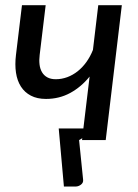

<svg xmlns="http://www.w3.org/2000/svg" viewBox="-20 -526 520 721"><path d="M288 0 289 -7 277 0 292 148Q293 154 290.8 159Q288.5 164 284.2 167.2Q280 170.5 274.8 172.5Q269.5 174.5 264 174.5H220L200.5 -43.5H293V-43L316.5 -238.5Q285 -199.5 243.8 -177Q202.5 -154.5 152.5 -154.5Q119.5 -154.5 96 -166.8Q72.5 -179 58.5 -201Q44.5 -223 40 -253.2Q35.5 -283.5 40 -320L62.5 -506.5H151.5L129 -320Q126.5 -300.5 128.5 -283.8Q130.5 -267 137.8 -254.8Q145 -242.5 157.8 -235.5Q170.5 -228.5 189.5 -228.5Q211.5 -228.5 232.5 -236.2Q253.5 -244 271.8 -258.5Q290 -273 304.5 -293.2Q319 -313.5 329 -338.5L349 -506.5H437.5L377 0Z"/></svg>

Font: Lato 2
Style: Italic
Weight: 400
Italic angle: -7°
Designer: Lukasz Dziedzic with Adam Twardoch and Botio Nikoltchev
Foundry: tyPoland Lukasz Dziedzic
Version: Version 2.015; 2015-08-06; http://www.latofonts.com/